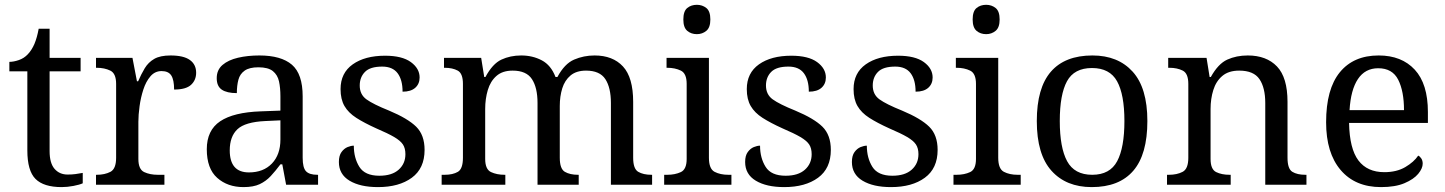

<svg xmlns="http://www.w3.org/2000/svg" viewBox="-20 -762 5959 792"><path d="M234.4 9.8Q160.2 9.8 126.5 -23.9Q92.8 -57.6 92.8 -141.6V-467.8H18.6V-506.8Q36.1 -506.8 57.6 -514.2Q79.1 -521.5 94.7 -538.1Q111.3 -555.7 122.1 -581.1Q132.8 -606.4 139.6 -643.6H184.6V-523.4H312.5V-467.8H184.6V-138.7Q184.6 -88.9 205.1 -65.4Q225.6 -42 258.8 -42Q276.4 -42 291 -43.9Q305.7 -45.9 321.3 -48.8V-5.9Q308.6 0 283.2 4.9Q257.8 9.8 234.4 9.8Z M376 0V-41H378.9Q412.1 -41 435.5 -53.2Q459 -65.4 459 -111.3V-416Q459 -459 435.1 -470.7Q411.1 -482.4 378.9 -482.4H376V-523.4H526.4L544.9 -426.8H549.8Q562.5 -456.1 577.1 -480.5Q591.8 -504.9 616.2 -519Q640.6 -533.2 683.6 -533.2Q737.3 -533.2 763.2 -514.6Q789.1 -496.1 789.1 -461.9Q789.1 -431.6 768.1 -412.1Q747.1 -392.6 698.2 -392.6Q698.2 -432.6 686.5 -450.7Q674.8 -468.8 646.5 -468.8Q619.1 -468.8 600.6 -447.3Q582 -425.8 571.3 -392.6Q560.5 -359.4 555.7 -323.7Q550.8 -288.1 550.8 -259.8V-106.4Q550.8 -63.5 574.7 -52.2Q598.6 -41 630.9 -41H658.2V0Z M984.4 9.8Q918.9 9.8 876 -28.3Q833 -66.4 833 -146.5Q833 -224.6 888.2 -261.7Q943.4 -298.8 1055.7 -302.7L1136.7 -305.7V-364.3Q1136.7 -399.4 1130.9 -426.3Q1125 -453.1 1105.5 -468.8Q1085.9 -484.4 1045.9 -484.4Q1008.8 -484.4 989.3 -470.7Q969.7 -457 963.4 -433.1Q957 -409.2 957 -377.9Q916 -377.9 895 -392.1Q874 -406.2 874 -439.5Q874 -473.6 897.9 -494.1Q921.9 -514.6 961.9 -523.9Q1002 -533.2 1049.8 -533.2Q1139.6 -533.2 1184.1 -495.1Q1228.5 -457 1228.5 -364.3V-111.3Q1228.5 -70.3 1242.2 -55.7Q1255.9 -41 1289.1 -41H1292V0H1160.2L1144.5 -84H1136.7Q1116.2 -56.6 1096.7 -35.6Q1077.1 -14.6 1051.3 -2.4Q1025.4 9.8 984.4 9.8ZM1006.8 -50.8Q1066.4 -50.8 1101.6 -87.4Q1136.7 -124 1136.7 -186.5V-265.6L1074.2 -262.7Q991.2 -258.8 959.5 -229Q927.7 -199.2 927.7 -141.6Q927.7 -50.8 1006.8 -50.8Z M1539.1 9.8Q1465.8 9.8 1421.9 -16.6Q1377.9 -43 1377.9 -93.8Q1377.9 -120.1 1388.7 -134.8Q1399.4 -149.4 1413.6 -155.3Q1427.7 -161.1 1439.5 -161.1Q1439.5 -110.4 1462.4 -73.7Q1485.4 -37.1 1544.9 -37.1Q1596.7 -37.1 1624.5 -62Q1652.3 -86.9 1652.3 -126Q1652.3 -150.4 1642.1 -166Q1631.8 -181.6 1606 -196.8Q1580.1 -211.9 1532.2 -232.4Q1482.4 -254.9 1449.7 -275.9Q1417 -296.9 1400.9 -324.7Q1384.8 -352.5 1384.8 -394.5Q1384.8 -460.9 1435.1 -496.6Q1485.4 -532.2 1568.4 -532.2Q1638.7 -532.2 1674.8 -505.9Q1710.9 -479.5 1710.9 -442.4Q1710.9 -416 1692.9 -399.9Q1674.8 -383.8 1640.6 -383.8Q1640.6 -432.6 1620.1 -460Q1599.6 -487.3 1556.6 -487.3Q1506.8 -487.3 1485.4 -465.3Q1463.9 -443.4 1463.9 -409.2Q1463.9 -372.1 1491.7 -352.1Q1519.5 -332 1585 -305.7Q1662.1 -273.4 1696.8 -239.3Q1731.4 -205.1 1731.4 -143.6Q1731.4 -67.4 1678.7 -28.8Q1626 9.8 1539.1 9.8Z M1801.8 0V-41H1814.5Q1847.7 -41 1868.7 -53.2Q1889.6 -65.4 1889.6 -111.3V-416Q1889.6 -459 1868.2 -470.7Q1846.7 -482.4 1814.5 -482.4H1811.5V-523.4H1964.8L1977.5 -444.3H1982.4Q2011.7 -499 2048.3 -516.1Q2085 -533.2 2129.9 -533.2Q2176.8 -533.2 2214.8 -513.2Q2252.9 -493.2 2271.5 -444.3H2279.3Q2308.6 -499 2348.1 -516.1Q2387.7 -533.2 2432.6 -533.2Q2507.8 -533.2 2549.8 -487.8Q2591.8 -442.4 2591.8 -341.8V-111.3Q2591.8 -65.4 2612.8 -53.2Q2633.8 -41 2667 -41H2669.9V0H2500V-336.9Q2500 -400.4 2477.1 -435.5Q2454.1 -470.7 2397.5 -470.7Q2357.4 -470.7 2333.5 -450.7Q2309.6 -430.7 2299.3 -397.5Q2289.1 -364.3 2289.1 -325.2V-111.3Q2289.1 -65.4 2310.1 -53.2Q2331.1 -41 2364.3 -41H2367.2V0H2197.3V-336.9Q2197.3 -400.4 2174.3 -435.5Q2151.4 -470.7 2094.7 -470.7Q2052.7 -470.7 2027.8 -448.7Q2002.9 -426.8 1992.2 -390.6Q1981.4 -354.5 1981.4 -312.5V-106.4Q1981.4 -63.5 2005.4 -52.2Q2029.3 -41 2061.5 -41H2064.5V0Z M2719.7 0V-41H2732.4Q2764.6 -41 2788.6 -52.2Q2812.5 -63.5 2812.5 -106.4V-416Q2812.5 -459 2788.6 -470.7Q2764.6 -482.4 2732.4 -482.4H2729.5V-523.4H2904.3V-111.3Q2904.3 -65.4 2927.7 -53.2Q2951.2 -41 2984.4 -41H2997.1V0ZM2854.5 -621.1Q2831.1 -621.1 2814.9 -634.8Q2798.8 -648.4 2798.8 -681.6Q2798.8 -715.8 2814.9 -729Q2831.1 -742.2 2854.5 -742.2Q2877 -742.2 2893.6 -729Q2910.2 -715.8 2910.2 -681.6Q2910.2 -648.4 2893.6 -634.8Q2877 -621.1 2854.5 -621.1Z M3214.8 9.8Q3141.6 9.8 3097.7 -16.6Q3053.7 -43 3053.7 -93.8Q3053.7 -120.1 3064.5 -134.8Q3075.2 -149.4 3089.4 -155.3Q3103.5 -161.1 3115.2 -161.1Q3115.2 -110.4 3138.2 -73.7Q3161.1 -37.1 3220.7 -37.1Q3272.5 -37.1 3300.3 -62Q3328.1 -86.9 3328.1 -126Q3328.1 -150.4 3317.9 -166Q3307.6 -181.6 3281.7 -196.8Q3255.9 -211.9 3208 -232.4Q3158.2 -254.9 3125.5 -275.9Q3092.8 -296.9 3076.7 -324.7Q3060.5 -352.5 3060.5 -394.5Q3060.5 -460.9 3110.8 -496.6Q3161.1 -532.2 3244.1 -532.2Q3314.5 -532.2 3350.6 -505.9Q3386.7 -479.5 3386.7 -442.4Q3386.7 -416 3368.7 -399.9Q3350.6 -383.8 3316.4 -383.8Q3316.4 -432.6 3295.9 -460Q3275.4 -487.3 3232.4 -487.3Q3182.6 -487.3 3161.1 -465.3Q3139.6 -443.4 3139.6 -409.2Q3139.6 -372.1 3167.5 -352.1Q3195.3 -332 3260.7 -305.7Q3337.9 -273.4 3372.6 -239.3Q3407.2 -205.1 3407.2 -143.6Q3407.2 -67.4 3354.5 -28.8Q3301.8 9.8 3214.8 9.8Z M3655.3 9.8Q3582 9.8 3538.1 -16.6Q3494.1 -43 3494.1 -93.8Q3494.1 -120.1 3504.9 -134.8Q3515.6 -149.4 3529.8 -155.3Q3543.9 -161.1 3555.7 -161.1Q3555.7 -110.4 3578.6 -73.7Q3601.6 -37.1 3661.1 -37.1Q3712.9 -37.1 3740.7 -62Q3768.6 -86.9 3768.6 -126Q3768.6 -150.4 3758.3 -166Q3748 -181.6 3722.2 -196.8Q3696.3 -211.9 3648.4 -232.4Q3598.6 -254.9 3565.9 -275.9Q3533.2 -296.9 3517.1 -324.7Q3501 -352.5 3501 -394.5Q3501 -460.9 3551.3 -496.6Q3601.6 -532.2 3684.6 -532.2Q3754.9 -532.2 3791 -505.9Q3827.1 -479.5 3827.1 -442.4Q3827.1 -416 3809.1 -399.9Q3791 -383.8 3756.8 -383.8Q3756.8 -432.6 3736.3 -460Q3715.8 -487.3 3672.9 -487.3Q3623 -487.3 3601.6 -465.3Q3580.1 -443.4 3580.1 -409.2Q3580.1 -372.1 3607.9 -352.1Q3635.7 -332 3701.2 -305.7Q3778.3 -273.4 3813 -239.3Q3847.7 -205.1 3847.7 -143.6Q3847.7 -67.4 3794.9 -28.8Q3742.2 9.8 3655.3 9.8Z M3913.1 0V-41H3925.8Q3958 -41 3981.9 -52.2Q4005.9 -63.5 4005.9 -106.4V-416Q4005.9 -459 3981.9 -470.7Q3958 -482.4 3925.8 -482.4H3922.9V-523.4H4097.7V-111.3Q4097.7 -65.4 4121.1 -53.2Q4144.5 -41 4177.7 -41H4190.4V0ZM4047.9 -621.1Q4024.4 -621.1 4008.3 -634.8Q3992.2 -648.4 3992.2 -681.6Q3992.2 -715.8 4008.3 -729Q4024.4 -742.2 4047.9 -742.2Q4070.3 -742.2 4086.9 -729Q4103.5 -715.8 4103.5 -681.6Q4103.5 -648.4 4086.9 -634.8Q4070.3 -621.1 4047.9 -621.1Z M4483.4 9.8Q4377.9 9.8 4317.4 -57.6Q4256.8 -125 4256.8 -262.7Q4256.8 -399.4 4314.9 -466.3Q4373 -533.2 4486.3 -533.2Q4591.8 -533.2 4652.3 -466.3Q4712.9 -399.4 4712.9 -262.7Q4712.9 -125 4654.8 -57.6Q4596.7 9.8 4483.4 9.8ZM4485.4 -41Q4558.6 -41 4588.4 -97.2Q4618.2 -153.3 4618.2 -262.7Q4618.2 -372.1 4587.9 -426.8Q4557.6 -481.4 4484.4 -481.4Q4411.1 -481.4 4381.3 -426.8Q4351.6 -372.1 4351.6 -262.7Q4351.6 -153.3 4381.8 -97.2Q4412.1 -41 4485.4 -41Z M4793.9 0V-41H4801.8Q4835 -41 4858.4 -53.2Q4881.8 -65.4 4881.8 -111.3V-416Q4881.8 -459 4858.9 -470.7Q4835.9 -482.4 4803.7 -482.4H4798.8V-523.4H4957L4969.7 -444.3H4974.6Q5004.9 -499 5042.5 -516.1Q5080.1 -533.2 5127 -533.2Q5204.1 -533.2 5247.6 -487.8Q5291 -442.4 5291 -341.8V-111.3Q5291 -65.4 5311 -53.2Q5331.1 -41 5364.3 -41H5369.1V0H5199.2V-336.9Q5199.2 -400.4 5175.3 -435.5Q5151.4 -470.7 5091.8 -470.7Q5047.9 -470.7 5022 -448.7Q4996.1 -426.8 4984.9 -390.6Q4973.6 -354.5 4973.6 -312.5V-106.4Q4973.6 -63.5 4996.6 -52.2Q5019.5 -41 5051.8 -41H5056.6V0Z M5676.8 9.8Q5570.3 9.8 5510.3 -60.5Q5450.2 -130.9 5450.2 -257.8Q5450.2 -394.5 5506.8 -463.9Q5563.5 -533.2 5667 -533.2Q5761.7 -533.2 5815.9 -474.6Q5870.1 -416 5870.1 -299.8V-254.9H5544.9Q5546.9 -148.4 5583.5 -100.1Q5620.1 -51.8 5690.4 -51.8Q5741.2 -51.8 5776.9 -72.8Q5812.5 -93.8 5830.1 -120.1Q5836.9 -117.2 5842.8 -108.4Q5848.6 -99.6 5848.6 -86.9Q5848.6 -67.4 5830.1 -44.9Q5811.5 -22.5 5773.4 -6.3Q5735.4 9.8 5676.8 9.8ZM5771.5 -307.6Q5771.5 -385.7 5747.6 -433.1Q5723.6 -480.5 5665 -480.5Q5611.3 -480.5 5581.5 -436Q5551.8 -391.6 5546.9 -307.6Z"/></svg>

Font: Noto Serif Todhri
Style: Regular
Weight: 400
Designer: Mikhail Merkuryev
Version: Version 1.000; ttfautohint (v1.8.4.7-5d5b)